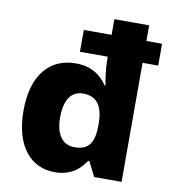

<svg xmlns="http://www.w3.org/2000/svg" viewBox="-85 -834 825 918"><g transform="rotate(10 327.5 -375.0)"><path d="M241 10C317 10 361 -26 390 -71H396L432 0H565V-578H641V-684H565V-760H396V-684H261V-578H396V-562C396 -516 405 -463 409 -440H405C375 -485 328 -520 252 -520C129 -520 44 -433 44 -254C44 -82 125 10 241 10ZM314 -124C253 -124 222 -174 222 -252C222 -343 257 -384 311 -384C380 -384 409 -338 409 -253V-240C407 -162 383 -124 314 -124Z"/></g></svg>

Font: Noto Sans Telugu ExtraBold
Style: Regular
Weight: 800
Designer: Jelle Bosma - Monotype Design Team
Foundry: Monotype Imaging Inc.
Version: Version 2.005